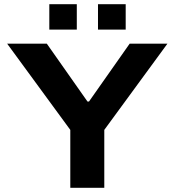

<svg xmlns="http://www.w3.org/2000/svg" viewBox="-20 -895 831 915"><path d="M315 0V-276L14 -687H203L397 -411H404L598 -687H778L477 -276V0ZM215 -754V-875H346V-754ZM447 -754V-875H579V-754Z"/></svg>

Font: Archivo SemiExpanded
Style: Bold
Weight: 700
Width: 6
Designer: Hector Gatti
Foundry: Omnibus-Type
Version: Version 2.001